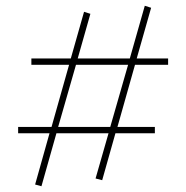

<svg xmlns="http://www.w3.org/2000/svg" viewBox="-20 -585 647 667"><path d="M449 -360 388 -144H518V-122H381L335 41L312 35L357 -122H176L124 62L102 56L152 -122H43V-144H159L220 -360H89V-382H226L272 -544L294 -537L250 -382H431L483 -565L505 -558L455 -382H564V-360ZM425 -360H244L182 -144H363Z"/></svg>

Font: Ysabeau SC Extralight
Style: Regular
Weight: 200
Designer: Christian Thalmann (Catharsis Fonts)
Version: Version 0.003